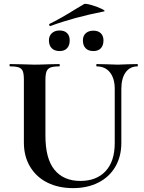

<svg xmlns="http://www.w3.org/2000/svg" viewBox="-20 -955 743 989"><path d="M478 -613Q476 -613 476 -619Q476 -625 478 -625L526 -624Q564 -622 587 -622Q606 -622 642 -624L688 -625Q690 -625 690 -619Q690 -613 688 -613Q649 -613 627 -582Q605 -551 605 -497V-219Q605 -149 574 -96Q543 -43 486.5 -14.5Q430 14 356 14Q282 14 225 -14Q168 -42 135.5 -95.5Q103 -149 103 -221V-544Q103 -574 97.5 -588Q92 -602 77.5 -607.5Q63 -613 32 -613Q29 -613 29 -619Q29 -625 32 -625L85 -624Q131 -622 158 -622Q188 -622 234 -624L285 -625Q288 -625 288 -619Q288 -613 285 -613Q254 -613 239.5 -607Q225 -601 219.5 -586.5Q214 -572 214 -542V-256Q214 -137 261 -80Q308 -23 394 -23Q477 -23 524 -73.5Q571 -124 571 -218V-497Q571 -551 546.5 -582Q522 -613 478 -613ZM239 -821Q235 -821 233.5 -825.5Q232 -830 235 -832Q291 -859 371 -909L413 -934Q419 -938 449.5 -929.5Q480 -921 503.5 -909.5Q527 -898 515 -896Q358 -865 240 -821ZM232 -747Q232 -770 247 -784Q262 -798 287 -798Q312 -798 325.5 -784.5Q339 -771 339 -747Q339 -721 325.5 -706.5Q312 -692 287 -692Q261 -692 246.5 -706.5Q232 -721 232 -747ZM407 -747Q407 -770 421.5 -783.5Q436 -797 461 -797Q486 -797 499.5 -783.5Q513 -770 513 -747Q513 -721 499.5 -706.5Q486 -692 461 -692Q435 -692 421 -706.5Q407 -721 407 -747Z"/></svg>

Font: Cormorant Unicase
Style: Bold
Weight: 700
Designer: Christian Thalmann (Catharsis Fonts)
Foundry: Catharsis Fonts
Version: Version 4.000